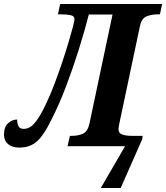

<svg xmlns="http://www.w3.org/2000/svg" viewBox="-63 -734 834 964"><path d="M443 210 565 0H276L288 -52H300Q329 -52 353 -62.5Q377 -73 386 -113L502 -661H383Q362 -579 332.5 -485Q303 -391 268.5 -300Q234 -209 195 -133Q159 -58 124 -25.5Q89 7 34 7Q-2 7 -22.5 -10.5Q-43 -28 -43 -58Q-43 -97 -22 -115.5Q-1 -134 23 -134Q23 -115 29.5 -101Q36 -87 56 -87Q73 -87 89 -96.5Q105 -106 125 -134.5Q145 -163 172 -221Q191 -261 210.5 -312.5Q230 -364 248 -417.5Q266 -471 280 -518Q294 -565 302.5 -597Q311 -629 311 -637Q311 -654 291 -658Q271 -662 244 -662H228L239 -714H751L740 -662H728Q697 -662 672 -651.5Q647 -641 639 -600L537 -118Q532 -94 532 -86Q532 -65 551 -58.5Q570 -52 599 -52H653L651 -35L543 210Z"/></svg>

Font: Noto Serif SemiCondensed
Style: Bold Italic
Weight: 700
Width: 4
Italic angle: -12°
Designer: Monotype Design Team
Foundry: Monotype Imaging Inc.
Version: Version 2.014